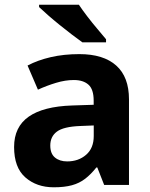

<svg xmlns="http://www.w3.org/2000/svg" viewBox="-20 -786 639 816"><path d="M208.3 10Q135.9 10 87.9 -31.9Q39.9 -73.7 39.9 -161.2Q39.9 -246.7 102 -290.2Q164.1 -333.7 286.5 -337.7L378.1 -340.7V-358.1Q378.1 -406.7 355.8 -426.3Q333.6 -445.9 294 -445.9Q257.5 -445.9 218.3 -434Q179 -422.2 141.2 -404.9L97.1 -507.5Q140 -530.2 195.6 -543.1Q251.3 -556 317.3 -556Q419.6 -556 473.9 -507.5Q528.2 -459 528.2 -363.8V0H422.7L393.5 -74.2H389.5Q366.5 -45.2 342 -26.3Q317.5 -7.4 285.7 1.3Q253.9 10 208.3 10ZM265.5 -100Q313.4 -100 345.9 -128.1Q378.4 -156.1 378.4 -207.9V-252.8L320.7 -250.5Q250 -247.7 221.9 -226.7Q193.7 -205.7 193.7 -167.5Q193.7 -132.9 213.6 -116.5Q233.5 -100 265.5 -100ZM315.2 -766Q329.8 -744 350.6 -716.8Q371.4 -689.6 393.2 -663.9Q415.1 -638.2 430.7 -619.2V-606H330.2Q311.4 -619.4 285.8 -638.9Q260.2 -658.4 233.6 -679.9Q207 -701.4 183.8 -721.7Q160.6 -742 146.1 -756V-766Z"/></svg>

Font: Noto Sans Symbols
Style: Regular
Weight: 400
Designer: Monotype Design Team
Foundry: Monotype Imaging Inc.
Version: Version 2.002